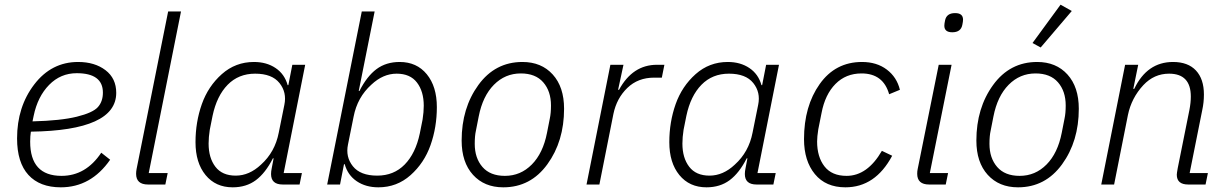

<svg xmlns="http://www.w3.org/2000/svg" viewBox="-20 -789 5244 821"><path d="M240 12Q150 12 101.5 -41Q53 -94 53 -197Q53 -332 126.5 -428Q200 -524 314 -524Q385 -524 431 -489Q477 -454 477 -392Q477 -231 112 -226Q109 -207 109 -183Q109 -37 243 -37Q347 -37 413 -136L451 -106Q369 12 240 12ZM308 -476Q239 -476 190 -426Q141 -376 124 -294L119 -270Q240 -273 308.5 -290Q377 -307 398.5 -331Q420 -355 420 -393Q420 -476 308 -476Z M687 0H613Q562 0 562 -46Q562 -55 564 -66L699 -740H754L616 -49H697Z M1261 0H1189Q1139 0 1139 -45Q1139 -56 1142 -70L1150 -112H1147Q1115 -49 1074 -18.5Q1033 12 975 12Q902 12 859 -40.5Q816 -93 816 -181Q816 -267 843 -343.5Q870 -420 928.5 -472Q987 -524 1066 -524Q1120 -524 1158.5 -498Q1197 -472 1210 -425H1213L1230 -512H1285L1193 -49H1271ZM1096 -85Q1156 -139 1172 -222L1196 -341Q1207 -394 1175 -434Q1143 -474 1071 -474Q1000 -474 953.5 -426.5Q907 -379 889 -294L877 -234Q872 -202 872 -175Q872 -114 901 -76Q930 -38 988 -38Q1046 -38 1096 -85Z M1379 0 1527 -740H1582L1514 -400H1517Q1549 -463 1590 -493.5Q1631 -524 1689 -524Q1762 -524 1805 -471.5Q1848 -419 1848 -331Q1848 -245 1821 -168.5Q1794 -92 1735.5 -40Q1677 12 1598 12Q1544 12 1505.5 -14Q1467 -40 1454 -87H1451L1434 0ZM1593 -38Q1664 -38 1710.5 -85.5Q1757 -133 1775 -218L1787 -278Q1792 -310 1792 -337Q1792 -398 1763 -436Q1734 -474 1676 -474Q1618 -474 1568 -427Q1508 -373 1492 -290L1468 -171Q1457 -118 1489 -78Q1521 -38 1593 -38Z M2132 12Q2051 12 2002.5 -41.5Q1954 -95 1954 -188Q1954 -327 2025.5 -425.5Q2097 -524 2214 -524Q2295 -524 2343.5 -470.5Q2392 -417 2392 -324Q2392 -185 2320.5 -86.5Q2249 12 2132 12ZM2139 -37Q2206 -37 2254 -85.5Q2302 -134 2319 -221L2331 -282Q2336 -305 2336 -338Q2336 -399 2303 -437Q2270 -475 2207 -475Q2140 -475 2092 -426.5Q2044 -378 2027 -291L2015 -230Q2010 -208 2010 -174Q2010 -113 2043 -75Q2076 -37 2139 -37Z M2543 0H2488L2590 -512H2646L2623 -405H2627Q2685 -512 2789 -512H2821L2810 -457H2777Q2708 -457 2662.5 -413Q2617 -369 2603 -302Z M3287 0H3215Q3165 0 3165 -45Q3165 -56 3168 -70L3176 -112H3173Q3141 -49 3100 -18.5Q3059 12 3001 12Q2928 12 2885 -40.5Q2842 -93 2842 -181Q2842 -267 2869 -343.5Q2896 -420 2954.5 -472Q3013 -524 3092 -524Q3146 -524 3184.5 -498Q3223 -472 3236 -425H3239L3256 -512H3311L3219 -49H3297ZM3122 -85Q3182 -139 3198 -222L3222 -341Q3233 -394 3201 -434Q3169 -474 3097 -474Q3026 -474 2979.5 -426.5Q2933 -379 2915 -294L2903 -234Q2898 -202 2898 -175Q2898 -114 2927 -76Q2956 -38 3014 -38Q3072 -38 3122 -85Z M3595 12Q3511 12 3464.5 -44.5Q3418 -101 3418 -194Q3418 -335 3485 -429.5Q3552 -524 3666 -524Q3729 -524 3772 -491.5Q3815 -459 3828 -405L3782 -386Q3757 -475 3664 -475Q3597 -475 3552.5 -430Q3508 -385 3493 -306L3479 -236Q3474 -204 3474 -184Q3474 -118 3505.5 -77.5Q3537 -37 3600 -37Q3689 -37 3751 -144L3795 -123Q3723 12 3595 12Z M4052 -651Q4018 -651 4018 -679Q4018 -687 4021 -701Q4027 -733 4064 -733Q4098 -733 4098 -705Q4098 -697 4095 -683Q4089 -651 4052 -651ZM4024 0H3953Q3902 0 3902 -46Q3902 -57 3904 -66L3994 -512H4049L3956 -49H4034Z M4563 -742 4430 -586 4395 -605 4515 -769ZM4333 12Q4252 12 4203.5 -41.5Q4155 -95 4155 -188Q4155 -327 4226.5 -425.5Q4298 -524 4415 -524Q4496 -524 4544.5 -470.5Q4593 -417 4593 -324Q4593 -185 4521.5 -86.5Q4450 12 4333 12ZM4340 -37Q4407 -37 4455 -85.5Q4503 -134 4520 -221L4532 -282Q4537 -305 4537 -338Q4537 -399 4504 -437Q4471 -475 4408 -475Q4341 -475 4293 -426.5Q4245 -378 4228 -291L4216 -230Q4211 -208 4211 -174Q4211 -113 4244 -75Q4277 -37 4340 -37Z M4744 0H4689L4791 -512H4847L4826 -409H4830Q4885 -524 4996 -524Q5060 -524 5094 -487.5Q5128 -451 5128 -385Q5128 -351 5121 -319L5067 -49H5145L5135 0H5061Q5012 0 5012 -42Q5012 -48 5016 -70L5066 -319Q5072 -350 5072 -376Q5072 -474 4979 -474Q4915 -474 4869 -425Q4818 -370 4803 -297Z"/></svg>

Font: IBM Plex Sans Light
Style: Italic
Weight: 300
Italic angle: -11.31°
Designer: Mike Abbink, Paul van der Laan, Pieter van Rosmalen
Foundry: Bold Monday
Version: Version 3.0